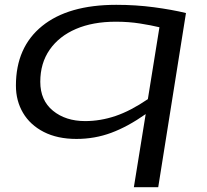

<svg xmlns="http://www.w3.org/2000/svg" viewBox="-20 -566 857 796"><path d="M751 -512 636 210H535L584 -93Q510 -41 441.5 -15.5Q373 10 297 10Q218 10 161.5 -19Q105 -48 75.5 -98Q46 -148 46 -211Q46 -370 154.5 -458Q263 -546 462 -546Q543 -546 618 -536Q693 -526 751 -512ZM641 -453Q608 -461 561 -468.5Q514 -476 460 -476Q365 -476 295 -446Q225 -416 186 -360Q147 -304 147 -227Q147 -150 199.5 -107Q252 -64 333 -64Q396 -64 458.5 -85Q521 -106 593 -155Z"/></svg>

Font: Georama ExtraExtended
Style: Italic
Weight: 400
Width: 8
Italic angle: -9°
Designer: Jean-Baptiste Levee
Foundry: Production Type
Version: Version 1.000